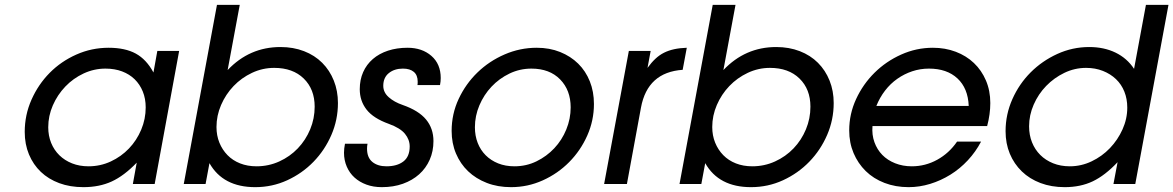

<svg xmlns="http://www.w3.org/2000/svg" viewBox="-20 -759 4840 792"><path d="M544 -88Q492 -34 441 -10.5Q390 13 324 13Q269 13 224.5 -3.5Q180 -20 148.5 -50Q117 -80 99.5 -122Q82 -164 82 -215Q82 -285 110 -348Q138 -411 185 -458.5Q232 -506 295 -534Q358 -562 428 -562Q496 -562 540 -538Q584 -514 613 -460L629 -549H719L618 0H528ZM179 -234Q179 -199 191 -169.5Q203 -140 225 -118.5Q247 -97 277.5 -85Q308 -73 345 -73Q394 -73 437 -93Q480 -113 512 -146.5Q544 -180 562.5 -224Q581 -268 581 -316Q581 -352 569 -381.5Q557 -411 535.5 -432Q514 -453 483.5 -464.5Q453 -476 415 -476Q368 -476 325 -456Q282 -436 249.5 -402Q217 -368 198 -324.5Q179 -281 179 -234Z M875 -739H969L919 -470Q1009 -565 1137 -565Q1190 -565 1234 -548Q1278 -531 1309 -500Q1340 -469 1357 -426.5Q1374 -384 1374 -334Q1374 -265 1347 -202.5Q1320 -140 1273.5 -92Q1227 -44 1165 -15.5Q1103 13 1033 13Q900 13 844 -86L828 0H738ZM873 -235Q873 -200 885 -170.5Q897 -141 918.5 -119Q940 -97 970.5 -85Q1001 -73 1038 -73Q1088 -73 1132 -93Q1176 -113 1208.5 -147Q1241 -181 1259.5 -225.5Q1278 -270 1278 -319Q1278 -391 1233 -435Q1188 -479 1111 -479Q1063 -479 1019.5 -458.5Q976 -438 943.5 -404Q911 -370 892 -326Q873 -282 873 -235Z M1496 -166Q1495 -161 1494.5 -156Q1494 -151 1494 -146Q1494 -109 1516 -91Q1538 -73 1574 -73Q1618 -73 1644 -93Q1670 -113 1670 -155Q1670 -183 1650.5 -207Q1631 -231 1584 -248Q1520 -271 1492 -307Q1464 -343 1464 -391Q1464 -430 1478 -461.5Q1492 -493 1518 -515.5Q1544 -538 1580.5 -550Q1617 -562 1661 -562Q1721 -562 1759.5 -528.5Q1798 -495 1798 -437Q1798 -423 1795 -408H1702Q1703 -412 1703 -422Q1703 -449 1687 -462.5Q1671 -476 1642 -476Q1607 -476 1584 -457.5Q1561 -439 1561 -405Q1561 -378 1583.5 -358Q1606 -338 1641 -326Q1707 -303 1737.5 -266Q1768 -229 1768 -177Q1768 -135 1752.5 -100Q1737 -65 1709 -40Q1681 -15 1642 -1Q1603 13 1555 13Q1520 13 1491.5 2.5Q1463 -8 1442.5 -26.5Q1422 -45 1410.5 -71.5Q1399 -98 1399 -129Q1399 -137 1400 -146.5Q1401 -156 1403 -166Z M1843 -219Q1843 -289 1872 -351Q1901 -413 1949.5 -460Q1998 -507 2061.5 -534.5Q2125 -562 2194 -562Q2247 -562 2290.5 -544.5Q2334 -527 2365 -496.5Q2396 -466 2413 -423.5Q2430 -381 2430 -330Q2430 -262 2402.5 -200Q2375 -138 2328 -90.5Q2281 -43 2219 -15Q2157 13 2088 13Q2033 13 1988 -4.5Q1943 -22 1911 -52.5Q1879 -83 1861 -125.5Q1843 -168 1843 -219ZM1939 -234Q1939 -199 1950.5 -169.5Q1962 -140 1983.5 -118.5Q2005 -97 2035 -85Q2065 -73 2102 -73Q2151 -73 2193 -93.5Q2235 -114 2266.5 -147.5Q2298 -181 2316 -225Q2334 -269 2334 -316Q2334 -387 2290.5 -431.5Q2247 -476 2172 -476Q2124 -476 2081.5 -455.5Q2039 -435 2007.5 -401.5Q1976 -368 1957.5 -324.5Q1939 -281 1939 -234Z M2574 -549H2664L2651 -479Q2667 -501 2683.5 -516.5Q2700 -532 2719 -541.5Q2738 -551 2761 -556Q2784 -561 2813 -562L2796 -471Q2651 -461 2624 -315L2566 0H2472Z M2920 -739H3014L2964 -470Q3054 -565 3182 -565Q3235 -565 3279 -548Q3323 -531 3354 -500Q3385 -469 3402 -426.5Q3419 -384 3419 -334Q3419 -265 3392 -202.5Q3365 -140 3318.5 -92Q3272 -44 3210 -15.5Q3148 13 3078 13Q2945 13 2889 -86L2873 0H2783ZM2918 -235Q2918 -200 2930 -170.5Q2942 -141 2963.5 -119Q2985 -97 3015.5 -85Q3046 -73 3083 -73Q3133 -73 3177 -93Q3221 -113 3253.5 -147Q3286 -181 3304.5 -225.5Q3323 -270 3323 -319Q3323 -391 3278 -435Q3233 -479 3156 -479Q3108 -479 3064.5 -458.5Q3021 -438 2988.5 -404Q2956 -370 2937 -326Q2918 -282 2918 -235Z M4027 -175Q4005 -133 3972.5 -98Q3940 -63 3900.5 -38.5Q3861 -14 3817 -0.5Q3773 13 3728 13Q3674 13 3628.5 -4.5Q3583 -22 3551 -53.5Q3519 -85 3501 -127.5Q3483 -170 3483 -221Q3483 -289 3511.5 -350.5Q3540 -412 3587.5 -459Q3635 -506 3697.5 -534Q3760 -562 3828 -562Q3879 -562 3922.5 -545.5Q3966 -529 3997.5 -499Q4029 -469 4047 -427Q4065 -385 4065 -334Q4065 -288 4052 -239H3579Q3576 -203 3587 -172.5Q3598 -142 3619.5 -120Q3641 -98 3672.5 -85.5Q3704 -73 3741 -73Q3797 -73 3846 -100Q3895 -127 3928 -175ZM3976 -322Q3973 -395 3929.5 -435.5Q3886 -476 3812 -476Q3776 -476 3743 -465Q3710 -454 3681.5 -434Q3653 -414 3631 -385.5Q3609 -357 3595 -322Z M4128 -218Q4128 -287 4156 -350Q4184 -413 4231.5 -460.5Q4279 -508 4341.5 -536.5Q4404 -565 4473 -565Q4534 -565 4581.5 -542Q4629 -519 4658 -475L4707 -739H4800L4663 0H4573L4590 -90Q4538 -35 4487.5 -11Q4437 13 4372 13Q4317 13 4272 -4Q4227 -21 4195 -52Q4163 -83 4145.5 -125Q4128 -167 4128 -218ZM4225 -238Q4225 -202 4237 -172Q4249 -142 4271 -120Q4293 -98 4324 -85.5Q4355 -73 4393 -73Q4440 -73 4483 -93.5Q4526 -114 4558.5 -148Q4591 -182 4610.5 -225.5Q4630 -269 4630 -315Q4630 -351 4618 -381Q4606 -411 4583.5 -432.5Q4561 -454 4529.5 -466.5Q4498 -479 4460 -479Q4413 -479 4370.5 -458.5Q4328 -438 4295.5 -404.5Q4263 -371 4244 -327.5Q4225 -284 4225 -238Z"/></svg>

Font: Involve Medium Oblique
Style: Italic
Weight: 500
Italic angle: -10.5°
Designer: Stefan Peev
Foundry: Context Ltd.
Version: Version 1.001